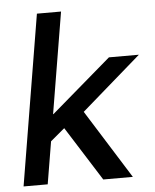

<svg xmlns="http://www.w3.org/2000/svg" viewBox="-52 -772 658 817"><g transform="rotate(-5 276.5 -364.0)"><path d="M15.6 0 136.2 -727.5H239.3L167.5 -295.4H168.9L425.3 -515.6H553.2L298.3 -293.9L482.4 0H356L209.5 -231.9L148.9 -181.2L118.7 0Z"/></g></svg>

Font: Inter Display Medium
Style: Italic
Weight: 500
Italic angle: -9.39999°
Designer: Rasmus Andersson
Foundry: rsms
Version: Version 4.000;git-a52131595